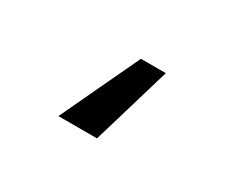

<svg xmlns="http://www.w3.org/2000/svg" viewBox="-58 -357 716 601"><g transform="rotate(30 300.0 -57.0)"><path d="M319.5 85.5H180L314 -199H404Z"/></g></svg>

Font: JuliaMono Medium
Style: Italic
Weight: 500
Italic angle: -9°
Monospace: yes
Designer: cormullion
Foundry: corm
Version: Version 0.054; ttfautohint (v1.8.4)